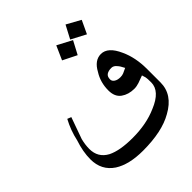

<svg xmlns="http://www.w3.org/2000/svg" viewBox="-194 -751 916 916"><g transform="rotate(-45 263.5 -293.0)"><path d="M472.7 -597.7 441.4 -531.2 367.2 -570.3 402.3 -636.7ZM375 -558.6 339.8 -492.2 269.5 -527.3 300.8 -597.7ZM527.3 -121.1Q527.3 -39.1 441.4 7.8Q367.2 50.8 238.3 50.8Q144.5 50.8 89.8 15.6Q31.2 -23.4 31.2 -97.7Q31.2 -148.4 50.8 -207Q62.5 -261.7 89.8 -312.5L109.4 -304.7Q97.7 -273.4 89.8 -250Q78.1 -218.8 70.3 -195.3Q62.5 -164.1 62.5 -136.7Q62.5 -78.1 113.3 -50.8Q160.2 -27.3 246.1 -27.3Q339.8 -27.3 410.2 -58.6Q496.1 -93.8 496.1 -152.3Q496.1 -179.7 494.1 -187.5Q492.2 -195.3 488.3 -207Q468.8 -199.2 451.2 -193.4Q433.6 -187.5 418 -187.5Q378.9 -187.5 351.6 -207Q324.2 -226.6 324.2 -269.5Q324.2 -324.2 351.6 -367.2Q378.9 -418 421.9 -418Q468.8 -418 500 -347.7Q527.3 -289.1 527.3 -210.9ZM457 -289.1Q445.3 -312.5 437.5 -320.3Q425.8 -335.9 410.2 -335.9Q390.6 -335.9 378.9 -328.1Q367.2 -320.3 367.2 -300.8Q367.2 -289.1 378.9 -281.2Q390.6 -273.4 410.2 -273.4Q421.9 -273.4 431.6 -277.3Q441.4 -281.2 457 -289.1Z"/></g></svg>

Font: 和音 by 宁静之雨，公众号njzyshare
Style: Regular
Weight: 400
Designer: Steve Matteson
Foundry: Ascender Corporation
Version: Version 6.00;June 8, 2018;FontCreator 11.0.0.2388 32-bit